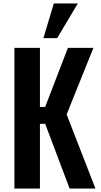

<svg xmlns="http://www.w3.org/2000/svg" viewBox="-20 -1086 581 1106"><path d="M230 -866.2 290 -1065.9H428.2L309.1 -866.2ZM63 0V-810.1H210V-470.2H240.2L371.1 -810.1H518.1L363.8 -426.8L529.8 0H380.9L240.2 -373H210V0Z"/></svg>

Font: Oswald Medium
Style: Regular
Weight: 500
Designer: Vernon Adams
Foundry: Vernon Adams
Version: Version 4.103